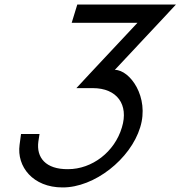

<svg xmlns="http://www.w3.org/2000/svg" viewBox="-20 -800 790 841"><path d="M334 -700H294L318.5 -780H358.5H678.5H718.5H750.5L693.8 -719L483 -494C549 -494 635.6 -375 594 -242C551.5 -103 393.3 22 253.6 21C124.6 21 52.4 -70 65.8 -166L72.1 -213H153.1L148 -180C138.6 -110 179.7 -58 278 -59C383 -59 482 -134 514 -242C544.6 -342 492.6 -414 386.6 -414H346.6H314.6L371.2 -475L582 -700Z"/></svg>

Font: Nordica Plus
Style: NordicaClassicLightObl
Weight: 300
Version: Version 1.01